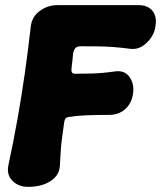

<svg xmlns="http://www.w3.org/2000/svg" viewBox="-20 -707 626 747"><path d="M585 -606Q582 -581 567.5 -560Q553 -539 532.5 -526.5Q512 -514 487 -517Q449 -522 421 -524Q393 -526 364.5 -526.5Q336 -527 295 -527Q277 -527 271 -517Q265 -507 264 -495Q263 -481 262 -473Q261 -465 260 -458Q259 -451 258 -438Q257 -431 260 -425.5Q263 -420 271 -420Q297 -420 337.5 -421Q378 -422 426 -429Q465 -435 484.5 -406.5Q504 -378 497 -339Q491 -303 466 -281.5Q441 -260 405 -260Q355 -260 317.5 -258.5Q280 -257 248 -252Q240 -251 236 -247Q232 -243 230 -233Q226 -201 222.5 -178.5Q219 -156 217 -130.5Q215 -105 213 -64Q212 -26 177.5 -3Q143 20 89 20Q53 20 29.5 -2.5Q6 -25 12 -61Q33 -159 48.5 -246.5Q64 -334 76.5 -421.5Q89 -509 100 -606Q105 -643 135.5 -665Q166 -687 202 -687H519Q555 -687 573 -665Q591 -643 585 -606Z"/></svg>

Font: Winky Sans ExtraBold
Style: Italic
Weight: 800
Italic angle: -8.97852°
Designer: Simon Atzbach
Foundry: typofactur
Version: Version 1.205